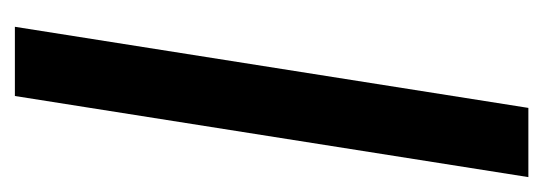

<svg xmlns="http://www.w3.org/2000/svg" viewBox="-256 -404 730 258"><g transform="rotate(90 109.0 -275.0)"><path d="M16 70H109L218 -620H125Z"/></g></svg>

Font: Charger Pro
Style: ExBdObl
Weight: 400
Designer: Jasper
Foundry: Cannot Into Space Fonts
Version: Version 1.09